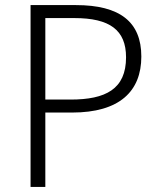

<svg xmlns="http://www.w3.org/2000/svg" viewBox="-20 -785 629 754"><path d="M278 -765H100V-51H158V-343H263C449 -343 535 -426 535 -563C535 -699 451 -765 278 -765ZM272 -714C411 -714 475 -667 475 -560C475 -435 395 -394 257 -394H158V-714Z"/></svg>

Font: Noto Sans Tamil UI Light
Style: Regular
Weight: 300
Designer: Jelle Bosma - Monotype Design Team
Foundry: Monotype Imaging Inc.
Version: Version 2.004